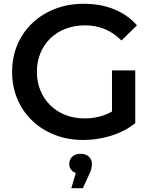

<svg xmlns="http://www.w3.org/2000/svg" viewBox="-20 -730 812 1015"><path d="M421 10Q339 10 270.5 -16.5Q202 -43 151 -91.5Q100 -140 72 -206Q44 -272 44 -350Q44 -428 72 -494Q100 -560 151.5 -608.5Q203 -657 272 -683.5Q341 -710 423 -710Q512 -710 583.5 -681Q655 -652 704 -596L622 -516Q581 -557 533.5 -576.5Q486 -596 429 -596Q374 -596 327 -578Q280 -560 246 -527Q212 -494 193.5 -449Q175 -404 175 -350Q175 -297 193.5 -252Q212 -207 246 -173.5Q280 -140 326 -122Q372 -104 428 -104Q480 -104 528.5 -120.5Q577 -137 621 -176L695 -79Q640 -35 567.5 -12.5Q495 10 421 10ZM572 -96V-358H695V-79ZM357 265 393 143 406 188Q378 188 362 174Q346 160 346 136Q346 113 362.5 98Q379 83 406 83Q434 83 450 98.5Q466 114 466 136Q466 148 463 162Q460 176 450 195L418 265Z"/></svg>

Font: MOST Montserrat SemiBold
Style: Regular
Weight: 600
Designer: Julieta Ulanovsky
Foundry: Julieta Ulanovsky
Version: Version 8.000;March 11, 2024;FontCreator 15.0.0.2926 64-bit